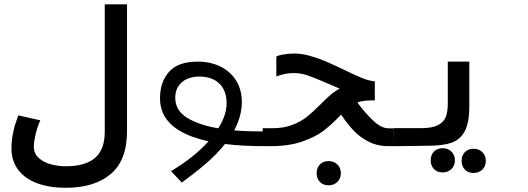

<svg xmlns="http://www.w3.org/2000/svg" viewBox="-20 -676 2440 888"><path d="M33 10Q33 -22.5 38.8 -52.8Q44.5 -83 49.2 -97.8Q54 -112.5 64.5 -142.5L166.5 -119.5Q152.5 -89 144.5 -54.2Q136.5 -19.5 136.5 1.5Q136.5 34 159 54.5Q181.5 75 215.5 84Q249.5 93 286 93Q373.5 93 419 54.8Q464.5 16.5 464.5 -66.5V-656H567.5V-69Q567.5 65 492.2 128.8Q417 192.5 283.5 192.5Q210 192.5 153.2 172Q96.5 151.5 64.8 110.2Q33 69 33 10Z M944.5 -22.5Q720 -71 720 -221Q720 -297 762 -344Q804 -391 893.5 -391Q954 -391 1000.5 -367.8Q1047 -344.5 1072.8 -302.2Q1098.5 -260 1098.5 -204.5Q1098.5 -139 1063 -73Q1122 -68 1201.5 -68V0Q1102 0 1020.5 -10Q982.5 37.5 933 80Q883.5 122.5 821 168.5L771 115.5Q877 52.5 944.5 -22.5ZM989.5 -82.5Q1028 -143.5 1028 -198Q1028 -257.5 994.2 -289.8Q960.5 -322 900 -322Q871 -322 846 -311.2Q821 -300.5 805.8 -278.5Q790.5 -256.5 790.5 -224Q790.5 -165 845.5 -131.2Q900.5 -97.5 989.5 -82.5Z M1195 -83H1240.5Q1292 -83 1331.2 -98Q1370.5 -113 1397.5 -134.2Q1424.5 -155.5 1460.5 -191.5Q1487.5 -219 1507.5 -236.2Q1527.5 -253.5 1551 -266Q1530 -274.5 1482.5 -295.5Q1429.5 -318.5 1400 -328.2Q1370.5 -338 1338 -338Q1317 -338 1298.5 -334.2Q1280 -330.5 1258 -322.5V-412.5Q1258 -418 1285.8 -423.2Q1313.5 -428.5 1339 -428.5Q1375 -428.5 1414.2 -417.5Q1453.5 -406.5 1489.2 -391Q1525 -375.5 1575 -351.5Q1625 -327 1654.8 -315Q1684.5 -303 1707.5 -300.5L1713.5 -300V-212L1690.5 -211.5Q1654.5 -210.5 1633 -202Q1665.5 -157 1704.2 -119.8Q1743 -82.5 1777.5 -82.5H1801L1801.5 0H1777.5Q1724.5 0 1683.5 -21.5Q1642.5 -43 1614.2 -73.5Q1586 -104 1557.5 -146L1549 -137Q1512 -98.5 1475.8 -70.8Q1439.5 -43 1378 -21.5Q1316.5 0 1232 0H1195ZM1444.5 125Q1444.5 100 1459.8 84.5Q1475 69 1499.5 69Q1524.5 69 1540.5 84.8Q1556.5 100.5 1556.5 125Q1556.5 149.5 1540.5 165.2Q1524.5 181 1499.5 181Q1475 181 1459.8 165.5Q1444.5 150 1444.5 125Z M1801.5 -83.5H1931.5Q1980 -83.5 2006.2 -97.5Q2032.5 -111.5 2041.8 -135.5Q2051 -159.5 2051 -196V-391H2150.5V-183.5Q2150.5 -108.5 2129.5 -69.2Q2108.5 -30 2068.5 -16Q2028.5 -2 1962.5 -2L1893.5 -1L1801.5 0ZM1972 65.5Q1972 40.5 1987.2 25Q2002.5 9.5 2027 9.5Q2052 9.5 2068 25.2Q2084 41 2084 65.5Q2084 90 2068 105.8Q2052 121.5 2027 121.5Q2002.5 121.5 1987.2 106Q1972 90.5 1972 65.5ZM2115 68Q2115 43 2130.2 27.5Q2145.5 12 2170 12Q2195 12 2211 27.8Q2227 43.5 2227 68Q2227 92.5 2211 108.2Q2195 124 2170 124Q2145.5 124 2130.2 108.5Q2115 93 2115 68Z"/></svg>

Font: JuliaMono Medium
Style: Italic
Weight: 500
Italic angle: -9°
Monospace: yes
Designer: cormullion
Foundry: corm
Version: Version 0.054; ttfautohint (v1.8.4)